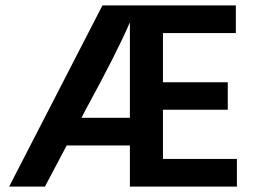

<svg xmlns="http://www.w3.org/2000/svg" viewBox="-20 -694 957 714"><path d="M463 -256V-611Q416 -501 298 -285L283 -256ZM857 -674V-571H586V-388H827V-286H586V-103H861V0H463V-153H228L147 0H14L361 -674Z"/></svg>

Font: Hind Guntur SemiBold
Style: Regular
Weight: 600
Designer: Manushi Parikh, Hitesh Malaviya
Foundry: Indian Type Foundry
Version: Version 1.000;PS 1.0;hotconv 1.0.86;makeotf.lib2.5.63406; tt